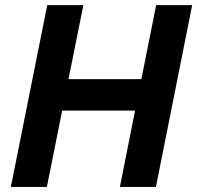

<svg xmlns="http://www.w3.org/2000/svg" viewBox="-20 -740 781 760"><path d="M167 -719.7H310.1L251 -426.8H539.6L598.1 -719.7H740.7L597.2 0H454.6L514.6 -302.2H226.1L165.5 0H22.9Z"/></svg>

Font: Reddit Sans Fudge
Style: Bold
Weight: 700
Italic angle: -11.25°
Designer: Stephen Hutchings
Version: Version 1.013